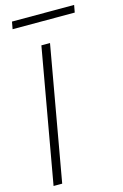

<svg xmlns="http://www.w3.org/2000/svg" viewBox="-129 -911 619 967"><g transform="rotate(-15 180.5 -427.0)"><path d="M25 0 149 -700H194L70 0ZM30 -816 37 -854H361L354 -816Z"/></g></svg>

Font: DM Sans 28pt ExtraLight
Style: Italic
Weight: 250
Italic angle: -10°
Version: Version 4.004;gftools[0.9.30]